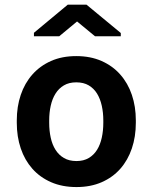

<svg xmlns="http://www.w3.org/2000/svg" viewBox="-20 -773 640 804"><path d="M485.8 -634.8V-621.1H377.9L302.7 -683.1L228 -621.1H122.1V-635.7L263.7 -753.4H342.3ZM50.3 -269Q50.3 -326.7 66.9 -375.7Q83.5 -424.8 115.5 -460.9Q147.5 -497.1 193.6 -517.6Q239.7 -538.1 299.3 -538.1Q358.9 -538.1 405.3 -517.6Q451.7 -497.1 483.6 -460.9Q515.6 -424.8 532.2 -375.7Q548.8 -326.7 548.8 -269V-258.8Q548.8 -200.7 532.2 -151.6Q515.6 -102.5 483.9 -66.4Q452.1 -30.3 405.8 -10Q359.4 10.3 300.3 10.3Q240.7 10.3 194.1 -10Q147.5 -30.3 115.5 -66.4Q83.5 -102.5 66.9 -151.6Q50.3 -200.7 50.3 -258.8ZM186 -258.8Q186 -225.6 192.4 -196.5Q198.7 -167.5 212.4 -145.8Q226.1 -124 247.8 -111.3Q269.5 -98.6 300.3 -98.6Q330.1 -98.6 351.6 -111.3Q373 -124 386.5 -145.8Q399.9 -167.5 406.2 -196.5Q412.6 -225.6 412.6 -258.8V-269Q412.6 -301.3 406.2 -330.1Q399.9 -358.9 386.5 -380.9Q373 -402.8 351.6 -415.5Q330.1 -428.2 299.3 -428.2Q269 -428.2 247.6 -415.5Q226.1 -402.8 212.4 -380.9Q198.7 -358.9 192.4 -330.1Q186 -301.3 186 -269Z"/></svg>

Font: TypoPRO Roboto Mono
Style: Bold
Weight: 700
Designer: Google
Version: Version 2.000986; 2015; ttfautohint (v1.3)